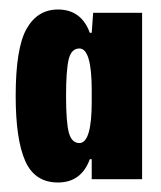

<svg xmlns="http://www.w3.org/2000/svg" viewBox="-20 -756 339 404"><path d="M13 -554Q13 -655 36 -695.5Q59 -736 102 -736Q151 -736 169 -687H173L176 -729H279V-379H173V-421H169Q151 -372 102 -372Q53 -372 33 -417.5Q13 -463 13 -554ZM147 -455Q173 -455 173 -542V-566Q173 -654 147 -654Q130 -654 124.5 -631Q119 -608 119 -554Q119 -498 125 -476.5Q131 -455 147 -455Z"/></svg>

Font: Mona Sans Condensed ExtraBold
Style: Regular
Weight: 800
Width: 3
Designer: Deni Anggara
Foundry: GitHub
Version: Version 1.001;gftools[0.9.33]